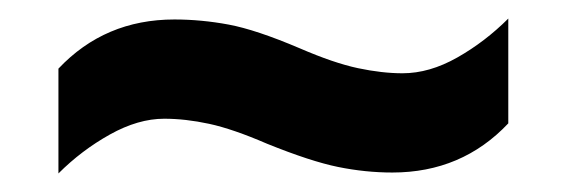

<svg xmlns="http://www.w3.org/2000/svg" viewBox="-20 -456 612 207"><path d="M268 -301Q231 -317 205.5 -322.5Q180 -328 157 -328Q129 -328 98.5 -311Q68 -294 43 -269V-382Q93 -435 168 -435Q197 -435 226.5 -429.5Q256 -424 303 -404Q340 -388 366 -382.5Q392 -377 414 -377Q443 -377 473 -394Q503 -411 528 -436V-323Q478 -270 403 -270Q374 -270 344.5 -276Q315 -282 268 -301Z"/></svg>

Font: Noto Sans Kayah Li
Style: Bold
Weight: 700
Designer: Monotype Design Team, Sérgio Martins
Foundry: Monotype Imaging Inc.
Version: Version 2.002; ttfautohint (v1.8.4.7-5d5b)